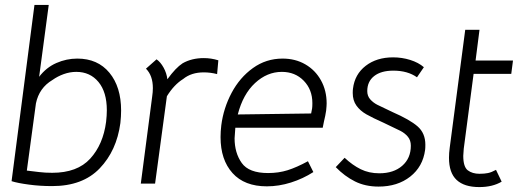

<svg xmlns="http://www.w3.org/2000/svg" viewBox="-20 -746 2132 780"><path d="M98 4Q52 -2 27 -10L120 -726H178L139 -434Q168 -472 209 -490Q250 -508 294 -508Q377 -508 424.5 -450.5Q472 -393 472 -297Q472 -273 469 -246Q454 -134 385 -62Q316 10 192 10Q142 10 98 4ZM411 -251Q414 -277 414 -298Q414 -372 380 -413Q346 -454 290 -454Q264 -454 239 -445Q214 -436 193 -421Q139 -389 126 -326L89 -53L139 -47Q163 -44 192 -44Q294 -44 346.5 -101.5Q399 -159 411 -251Z M867 -501 862 -445Q835 -452 808 -452Q757 -452 724 -425Q687 -402 658 -355L610 0H552L598 -352Q601 -372 601 -388Q601 -439 573 -467L616 -505Q632 -494 644.5 -471.5Q657 -449 660 -424Q694 -471 722 -489Q759 -510 808 -510Q838 -510 867 -501Z M933 -184Q933 -125 962 -84Q991 -43 1069 -43Q1112 -43 1148.5 -54.5Q1185 -66 1231 -91L1253 -47Q1211 -20 1162 -4.5Q1113 11 1064 11Q973 11 924.5 -43Q876 -97 876 -189Q876 -212 879 -237Q888 -307 921 -369Q954 -431 1007.5 -469.5Q1061 -508 1128 -508Q1180 -508 1220.5 -484.5Q1261 -461 1284 -419.5Q1307 -378 1307 -326Q1307 -317 1305 -297Q1302 -276 1296 -252Q1295 -246 1291 -227H936Q933 -191 933 -184ZM1244 -285 1248 -306Q1249 -313 1249 -327Q1249 -382 1214 -418Q1179 -454 1125 -454Q1065 -454 1016 -408.5Q967 -363 946 -281Z M1344 -67 1380 -105Q1412 -75 1445.5 -58.5Q1479 -42 1521 -42Q1579 -42 1614 -72.5Q1649 -103 1649 -154Q1649 -176 1637 -190.5Q1625 -205 1606.5 -214.5Q1588 -224 1539 -247Q1494 -267 1468.5 -281.5Q1443 -296 1428 -317Q1413 -338 1413 -368Q1413 -380 1414 -386Q1421 -444 1465.5 -478.5Q1510 -513 1577 -513Q1613 -513 1646.5 -502.5Q1680 -492 1702 -473L1674 -432Q1636 -459 1578 -459Q1528 -459 1500 -437Q1472 -415 1472 -376Q1472 -356 1484 -342.5Q1496 -329 1512.5 -320.5Q1529 -312 1574 -291Q1645 -260 1676.5 -232.5Q1708 -205 1708 -158Q1708 -144 1707 -137Q1698 -69 1646.5 -28.5Q1595 12 1518 12Q1464 12 1422 -9Q1380 -30 1344 -67Z M1804 -105Q1804 -124 1807 -146L1870 -625H1928L1912 -500H2064L2057 -446H1904L1864 -142Q1862 -120 1862 -113Q1862 -68 1880.5 -54Q1899 -40 1928 -40Q1948 -40 1962.5 -43Q1977 -46 1995 -56L2018 -8Q1981 14 1927 14Q1866 14 1835 -15Q1804 -44 1804 -105Z"/></svg>

Font: Bellota Text
Style: Italic
Weight: 400
Italic angle: -7.5°
Designer: Kemie Guaida
Foundry: Kemie Guaida
Version: Version 4.001